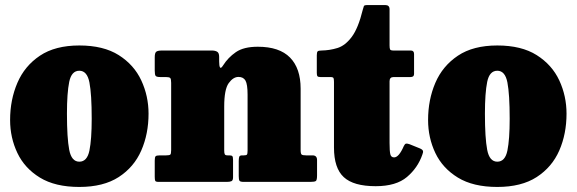

<svg xmlns="http://www.w3.org/2000/svg" viewBox="-20 -720 2282 760"><path d="M20 -245Q20 -325 48.8 -392Q77.5 -459 138 -499.5Q198.5 -540 294 -540Q389.5 -540 450 -501.8Q510.5 -463.5 539.2 -401.8Q568 -340 568 -270Q568 -190 539.2 -124.2Q510.5 -58.5 450 -19.2Q389.5 20 294 20Q198.5 20 138 -17Q77.5 -54 48.8 -114.5Q20 -175 20 -245ZM245 -270Q245 -173.5 254 -126.8Q263 -80 294 -80Q325 -80 334 -124.2Q343 -168.5 343 -250Q343 -347 334 -393.5Q325 -440 294 -440Q263 -440 254 -396Q245 -352 245 -270Z M637 -415H615Q600 -415 596.2 -419.5Q592.5 -424 592.5 -440.5V-493.5Q592.5 -511 598.8 -515.5Q605 -520 620.5 -520H819.5Q831 -520 839.2 -515.5Q847.5 -511 847.5 -495V-477Q847.5 -458.5 851 -453Q854.5 -447.5 863 -461Q882.5 -492 913.5 -513.5Q944.5 -535 1000.5 -535Q1086 -535 1128 -492.2Q1170 -449.5 1170 -369V-126.5Q1170 -111.5 1174 -108.2Q1178 -105 1191.5 -105H1217Q1235 -105 1235 -86.5V-26Q1235 -7.5 1230.5 -3.8Q1226 0 1208.5 0H945Q931 0 928 -4.5Q925 -9 925 -23V-82Q925 -92.5 926.8 -98.8Q928.5 -105 938.5 -105H945.5Q955 -105 957.5 -108.2Q960 -111.5 960 -124.5V-345.5Q960 -386 951.8 -400.8Q943.5 -415.5 924 -415.5Q903 -415.5 885.2 -390.8Q867.5 -366 867.5 -298V-124.5Q867.5 -113.5 869.8 -109.2Q872 -105 881 -105H887.5Q896.5 -105 899.5 -102Q902.5 -99 902.5 -86.5V-18.5Q902.5 -5.5 896 -2.8Q889.5 0 877.5 0H608.5Q596.5 0 594.5 -4.2Q592.5 -8.5 592.5 -20.5V-84Q592.5 -97.5 595.8 -101.2Q599 -105 612.5 -105H637.5Q650 -105 653.8 -107.8Q657.5 -110.5 657.5 -126V-392Q657.5 -407.5 653.8 -411.2Q650 -415 637 -415Z M1652 -108.5Q1634 -56 1591 -19.5Q1548 17 1467 17Q1379.5 17 1340.8 -18.8Q1302 -54.5 1302 -136V-395.5Q1302 -406.5 1300.2 -410.8Q1298.5 -415 1287.5 -415H1248.5Q1239.5 -415 1236.8 -418.2Q1234 -421.5 1234 -431V-501Q1234 -513 1237.2 -516.5Q1240.5 -520 1252 -520Q1285 -520.5 1315.8 -530Q1346.5 -539.5 1372.2 -573.8Q1398 -608 1416 -681.5Q1419 -692.5 1420.5 -696.2Q1422 -700 1436 -700H1505Q1522 -700 1522 -683.5V-540Q1522 -528.5 1524.2 -524.2Q1526.5 -520 1538 -520H1606.5Q1619 -520 1619 -506V-427Q1619 -415 1605 -415H1538Q1522 -415 1522 -398.5V-154Q1522 -122 1525 -109.5Q1528 -97 1540 -97Q1559 -97 1578.5 -142Q1582.5 -150.5 1587.2 -151.5Q1592 -152.5 1601.5 -149L1641 -133Q1652 -128.5 1654 -123.2Q1656 -118 1652 -108.5Z M1674.5 -245Q1674.5 -325 1703.2 -392Q1732 -459 1792.5 -499.5Q1853 -540 1948.5 -540Q2044 -540 2104.5 -501.8Q2165 -463.5 2193.8 -401.8Q2222.5 -340 2222.5 -270Q2222.5 -190 2193.8 -124.2Q2165 -58.5 2104.5 -19.2Q2044 20 1948.5 20Q1853 20 1792.5 -17Q1732 -54 1703.2 -114.5Q1674.5 -175 1674.5 -245ZM1899.5 -270Q1899.5 -173.5 1908.5 -126.8Q1917.5 -80 1948.5 -80Q1979.5 -80 1988.5 -124.2Q1997.5 -168.5 1997.5 -250Q1997.5 -347 1988.5 -393.5Q1979.5 -440 1948.5 -440Q1917.5 -440 1908.5 -396Q1899.5 -352 1899.5 -270Z"/></svg>

Font: Besley* Narrow Fatface
Style: Regular
Weight: 900
Width: 4
Designer: Owen Earl
Foundry: indestructible type*
Version: Version 3.000; ttfautohint (v1.8.3)